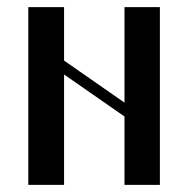

<svg xmlns="http://www.w3.org/2000/svg" viewBox="-20 -520 529 540"><path d="M160.2 0V-310.5L330.1 -192.4V0H429.7V-500H330.1V-231.4L160.2 -349.6V-500H59.6V0Z"/></svg>

Font: TriodPostnaja
Style: Medium
Weight: 500
Version: 20110805; ttfautohint (v0.96) -l 8 -r 50 -G 200 -x 14 -w "G"